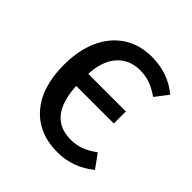

<svg xmlns="http://www.w3.org/2000/svg" viewBox="-153 -657 787 787"><g transform="rotate(45 241.0 -263.5)"><path d="M409 -105 452 -46Q381 12 292 12Q182 12 119.5 -60Q57 -132 57 -261Q57 -345 85.5 -408Q114 -471 166.5 -505Q219 -539 289 -539Q384 -539 452 -482L409 -426Q377 -448 350.5 -457Q324 -466 294 -466Q233 -466 195.5 -424.5Q158 -383 154 -305H372V-235H154Q163 -63 294 -63Q323 -63 350 -72.5Q377 -82 409 -105Z"/></g></svg>

Font: Fira GO
Style: Regular
Weight: 400
Designer: Carrois Corporate
Foundry: Carrois Corporate GbR
Version: Version 0.300